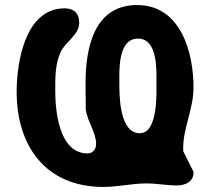

<svg xmlns="http://www.w3.org/2000/svg" viewBox="-20 -734 843 761"><path d="M46 -370C46 -153 163 7 390 7C448 7 502 -7 560 -7C602 -7 640 1 681 1C712 1 747 -12 747 -50V-53L707 -133C706 -134 706 -144 706 -148C706 -226 747 -303 747 -387C747 -526 697 -714 523 -714C350 -714 319 -539 319 -403C319 -388 320 -315 320 -300C326 -253 361 -209 361 -163C361 -143 348 -126 327 -126C212 -126 199 -300 199 -373C199 -427 198 -477 220 -527C239 -569 294 -595 294 -644C294 -682 272 -701 236 -701C78 -701 46 -483 46 -370ZM453 -410C453 -459 448 -581 527 -581C607 -581 600 -452 600 -403C600 -366 607 -206 534 -206C451 -206 453 -363 453 -410Z"/></svg>

Font: Asimov Print
Style: Regular
Weight: 500
Designer: Google
Version: Version 2.000980: 2014